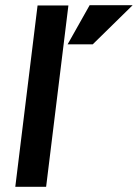

<svg xmlns="http://www.w3.org/2000/svg" viewBox="-20 -721 532 741"><path d="M326 -701H492L338 -550H241ZM125 -700H244L158 0H39Z"/></svg>

Font: Haskoy Bold
Style: Italic
Weight: 700
Designer: Ertekin Erdin
Foundry: Ertekin Erdin
Version: Version 2.000; ttfautohint (v1.8.4.7-5d5b)